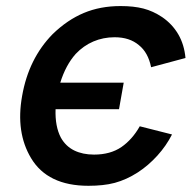

<svg xmlns="http://www.w3.org/2000/svg" viewBox="-20 -598 632 634"><path d="M441.5 -181 548 -154Q529 -116.5 499.5 -84Q470 -51.5 435.5 -29Q416 -16.5 397.2 -8Q378.5 0.5 359 5.8Q339.5 11 318 13.2Q296.5 15.5 272 15.5Q137 15.5 82.5 -76Q31.5 -161 53 -281Q74.5 -404.5 154 -485.5Q202.5 -532.5 256.8 -555.2Q311 -578 378 -578Q400 -578 418.5 -576Q437 -574 453.5 -569.8Q470 -565.5 485.2 -558.5Q500.5 -551.5 515.5 -541.5Q549 -518.5 568.8 -484.5Q588.5 -450.5 592.5 -406.5L479 -376Q469 -425 438.5 -449Q408 -475 358.5 -475Q321 -475 288.2 -461Q255.5 -447 230 -420Q197 -383 179 -325H388.5L373 -237.5H163.5Q161.5 -180.5 181 -143.5Q197 -115 225 -101.2Q253 -87.5 290.5 -87.5Q344.5 -87.5 381 -112.5Q417 -137.5 441.5 -181Z"/></svg>

Font: Russisch Sans SemiBold
Style: Italic
Weight: 600
Width: 4
Italic angle: -10°
Designer: Michael Sharanda (font) & Cristiano Sobral (main changes)
Foundry: Michael Sharanda
Version: Version 2.00;September 8, 2020;FontCreator 13.0.0.2681 64-bi